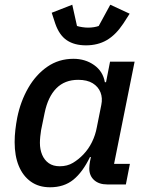

<svg xmlns="http://www.w3.org/2000/svg" viewBox="-20 -781 626 813"><path d="M513 0H434Q399 0 378.5 -18.5Q358 -37 358 -68Q358 -75 359 -83Q360 -91 361 -97L365 -116H361Q330 -52 290.5 -20Q251 12 192 12Q144 12 110.5 -12Q77 -36 59.5 -78.5Q42 -121 42 -179Q42 -205 45 -231Q48 -257 53 -283Q67 -352 99.5 -408.5Q132 -465 180.5 -498.5Q229 -532 291 -532Q341 -532 378.5 -505.5Q416 -479 424 -433H429L446 -520H550L463 -87H530ZM233 -77Q265 -77 289 -91.5Q313 -106 333 -127Q355 -150 369.5 -179.5Q384 -209 390 -242L409 -337Q415 -366 405.5 -390Q396 -414 372.5 -428.5Q349 -443 311 -443Q254 -443 218.5 -407Q183 -371 169 -303L154 -230Q152 -218 150.5 -203Q149 -188 149 -176Q149 -148 158.5 -125.5Q168 -103 186.5 -90Q205 -77 233 -77ZM344 -589Q295 -589 263 -610.5Q231 -632 214 -681L199 -727L286 -761L306 -671Q315 -668 328.5 -666Q342 -664 353 -664Q366 -664 378 -666Q390 -668 398 -671L447 -761L529 -723L502 -681Q470 -633 432 -611Q394 -589 344 -589Z"/></svg>

Font: IBM Plex Sans Medium
Style: Italic
Weight: 500
Italic angle: -11.31°
Designer: Mike Abbink, Paul van der Laan, Pieter van Rosmalen
Foundry: Bold Monday
Version: Version 3.201